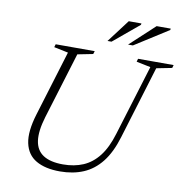

<svg xmlns="http://www.w3.org/2000/svg" viewBox="-93 -959 1015 1058"><g transform="rotate(10 414.0 -430.5)"><path d="M180.5 -270Q156 -188.5 163.5 -135.5Q171 -82.5 210.8 -56.8Q250.5 -31 321.5 -31Q384.5 -31 434.2 -52.2Q484 -73.5 521 -121Q558 -168.5 582 -248L703 -642.5L623.5 -659L628.5 -676H827.5L822.5 -659L736 -642L612 -235.5Q585.5 -147 543 -93Q500.5 -39 442.5 -14.5Q384.5 10 311.5 10Q229 10 177.8 -19.8Q126.5 -49.5 113 -113Q99.5 -176.5 130.5 -277.5L242 -642.5L162.5 -659L167.5 -676H386L380.5 -659L294.5 -642ZM560.5 -743.5 698 -871H777L775.5 -863L587.5 -743.5ZM445.5 -743.5 542 -871H613L611.5 -863L468 -743.5Z"/></g></svg>

Font: Newsreader 16pt 16pt Light
Style: Italic
Weight: 300
Italic angle: -17°
Version: Version 1.003